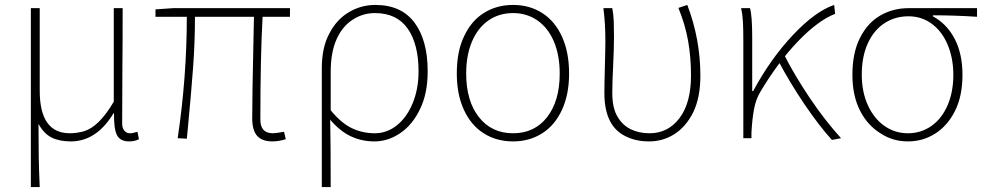

<svg xmlns="http://www.w3.org/2000/svg" viewBox="-20 -560 3992 778"><path d="M105 -527H141V-192Q141 -20 263 -20Q290 -20 320 -28Q382 -47 441 -148V-527H477Q477 -371 476 -293L475 -59Q475 -41 484 -30.5Q493 -20 506 -20Q518 -20 537 -26L543 4Q527 13 503 13Q467 13 454 -12.5Q441 -38 442 -101H440Q371 13 267 13Q221 13 189.5 -2.5Q158 -18 136 -58Q136 20 137 77Q138 134 141 198H105Z M1002 -81Q1002 -172 1007 -394L1009 -492H770Q770 -390 762.5 -287.5Q755 -185 740 -28L737 2L700 0Q737 -249 737 -492H610V-522L682 -527H1155V-492H1044Q1035 -328 1035 -75Q1035 -20 1086 -20Q1097 -20 1131 -26L1138 4Q1109 13 1084 13Q1042 13 1022 -9.5Q1002 -32 1002 -81Z M1315 -425Q1344 -481 1393.5 -510.5Q1443 -540 1501 -540Q1606 -540 1659.5 -468.5Q1713 -397 1713 -271Q1713 -181 1682 -118Q1652 -55 1602.5 -21Q1553 13 1497 13Q1446 13 1402 -7.5Q1358 -28 1318 -75Q1320 24 1320 198H1284V-283Q1284 -369 1315 -425ZM1676 -271Q1676 -381 1632 -444Q1588 -507 1499 -507Q1452 -507 1412 -482Q1369 -456 1344.5 -402.5Q1320 -349 1320 -268V-113Q1364 -60 1407 -40Q1450 -20 1499 -20Q1548 -20 1588.5 -52.5Q1629 -85 1652.5 -142.5Q1676 -200 1676 -271Z M1831 -262Q1831 -353 1861 -414Q1890 -476 1941.5 -508Q1993 -540 2059 -540Q2126 -540 2177.5 -507Q2229 -474 2257.5 -411Q2286 -348 2286 -262Q2286 -177 2257 -114.5Q2228 -52 2176.5 -19.5Q2125 13 2059 13Q1992 13 1940.5 -19.5Q1889 -52 1860 -114.5Q1831 -177 1831 -262ZM2248 -262Q2248 -336 2224.5 -391.5Q2201 -447 2158 -477Q2115 -507 2059 -507Q2002 -507 1959 -477Q1916 -447 1892.5 -391.5Q1869 -336 1869 -262Q1869 -151 1920.5 -85.5Q1972 -20 2059 -20Q2146 -20 2197 -85.5Q2248 -151 2248 -262Z M2519 -6Q2429 -46 2429 -183Q2429 -218 2431 -290Q2433 -360 2433 -396Q2433 -466 2425 -527H2461Q2466 -502 2467 -471.5Q2468 -441 2468 -409Q2468 -365 2464 -281Q2463 -262 2462 -237Q2461 -212 2461 -184Q2461 -121 2483 -86Q2503 -52 2536.5 -36Q2570 -20 2612 -20Q2687 -20 2733.5 -81.5Q2780 -143 2780 -254Q2780 -327 2768.5 -393Q2757 -459 2729 -528L2765 -540Q2818 -401 2818 -253Q2818 -165 2789 -105Q2760 -47 2713.5 -17Q2667 13 2610 13Q2558 13 2519 -6Z M2983 -527H3019Q3028 -496 3028 -409V-191H3032Q3101 -320 3192 -417Q3283 -514 3360 -540L3364 -504Q3295 -477 3214.5 -393.5Q3134 -310 3061 -188Q3043 -158 3035.5 -118.5Q3028 -79 3025 -24V0H2992V-396Q2992 -440 2990.5 -470Q2989 -500 2983 -527ZM3134 -313 3160 -333Q3201 -253 3261 -163.5Q3321 -74 3388 0L3351 7Q3299 -50 3239.5 -138Q3180 -226 3134 -313Z M3549 -19Q3495 -52 3464.5 -112.5Q3434 -173 3434 -257Q3434 -346 3465 -407Q3496 -468 3547.5 -497.5Q3599 -527 3662 -527H3939V-492Q3848 -498 3760 -498V-494Q3817 -463 3848.5 -402.5Q3880 -342 3880 -257Q3880 -171 3850 -111Q3820 -51 3770 -19Q3720 13 3659 13Q3598 13 3549 -19ZM3843 -257Q3843 -323 3820.5 -377.5Q3798 -432 3756.5 -463Q3715 -494 3661 -494Q3607 -494 3564 -466Q3521 -438 3496.5 -384.5Q3472 -331 3472 -257Q3472 -188 3496.5 -134Q3521 -80 3563.5 -50Q3606 -20 3659 -20Q3712 -20 3754 -49.5Q3796 -79 3819.5 -133Q3843 -187 3843 -257Z"/></svg>

Font: Merged Yaku Han JP Thin
Style: Regular
Weight: 250
Designer: Ryoko NISHIZUKA 西塚涼子 (kana, bopomofo & ideographs); Paul D. Hunt (Latin, Greek & Cyrillic); Sandoll Communications 산돌커뮤니
Foundry: Adobe
Version: Version 2.004